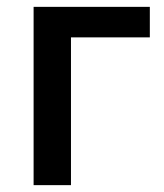

<svg xmlns="http://www.w3.org/2000/svg" viewBox="-20 -540 479 560"><path d="M78 0V-520H417V-431H187V0Z"/></svg>

Font: IBM Plex Sans Medium
Style: Regular
Weight: 500
Designer: Mike Abbink, Paul van der Laan, Pieter van Rosmalen
Foundry: Bold Monday
Version: Version 3.201